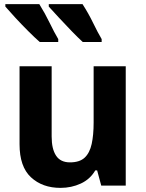

<svg xmlns="http://www.w3.org/2000/svg" viewBox="-20 -902 711 933"><path d="M274 11Q186 11 130.5 -40.5Q75 -92 75 -201V-580H231V-239Q231 -178 252.5 -145.5Q274 -113 320 -113Q367 -113 391.5 -136Q416 -159 425.5 -202.5Q435 -246 435 -306V-580H591V0H472L452 -74H443Q418 -31 372.5 -10Q327 11 274 11ZM173 -698Q149 -719 116.5 -751.5Q84 -784 54 -816.5Q24 -849 6 -870V-882H171Q199 -837 221.5 -790.5Q244 -744 263 -712V-698ZM382 -698Q359 -719 327.5 -751.5Q296 -784 266 -816.5Q236 -849 217 -870V-882H381Q410 -837 432.5 -790.5Q455 -744 474 -712V-698Z"/></svg>

Font: Menbere
Style: Regular
Weight: 400
Designer: Aleme Tadesse
Foundry: Sorkin Type Co
Version: Version 1.000